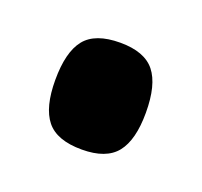

<svg xmlns="http://www.w3.org/2000/svg" viewBox="-45 -432 258 245"><g transform="rotate(20 83.5 -309.5)"><path d="M22 -309Q22 -347 36 -364.5Q50 -382 84 -382Q117 -382 131 -364.5Q145 -347 145 -309Q145 -272 131 -254.5Q117 -237 84 -237Q50 -237 36 -254.5Q22 -272 22 -309Z"/></g></svg>

Font: Georama Condensed SemiBold
Style: Regular
Weight: 600
Width: 3
Designer: Jean-Baptiste Levee
Foundry: Production Type
Version: Version 1.000